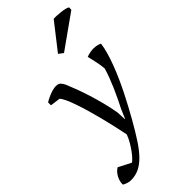

<svg xmlns="http://www.w3.org/2000/svg" viewBox="-276 -757 1003 1003"><g transform="rotate(-45 225.0 -256.0)"><path d="M196.8 0Q189.9 -33.7 181.2 -72.8Q172.4 -111.8 162.4 -151.4Q152.3 -190.9 141.4 -228.5Q130.4 -266.1 119.6 -297.1Q108.9 -328.1 98.6 -350.1Q88.4 -372.1 79.6 -379.9L24.4 -387.2V-408.7Q28.8 -411.6 38.8 -417Q48.8 -422.4 61.3 -427.5Q73.7 -432.6 87.6 -436.5Q101.6 -440.4 113.8 -440.4Q131.8 -440.4 140.9 -430.7Q149.9 -420.9 155.8 -407.2Q166.5 -382.3 178.7 -349.6Q190.9 -316.9 202.9 -278.8Q214.8 -240.7 225.6 -199Q236.3 -157.2 243.7 -114.7L246.1 -63.5H248L269.5 -113.8Q281.7 -137.7 294.7 -164.6Q307.6 -191.4 319.6 -219Q331.5 -246.6 341.8 -273.7Q352.1 -300.8 358.9 -325.2Q358.4 -334.5 356 -350.1Q353.5 -365.7 350.1 -381.8Q346.7 -397.9 343.5 -411.4Q340.3 -424.8 338.9 -430.2Q351.1 -435.1 364.7 -437.7Q378.4 -440.4 391.1 -440.4Q403.8 -440.4 415.5 -437.7Q427.2 -435.1 437 -430.2Q433.1 -401.4 423.6 -368.7Q414.1 -335.9 400.9 -301.3Q387.7 -266.6 371.6 -230.7Q355.5 -194.8 338.1 -160.4Q320.8 -126 303.5 -94Q286.1 -62 270.5 -34.2Q237.3 24.4 209.7 66.2Q182.1 107.9 155.8 134.3Q129.4 160.6 102.3 173.1Q75.2 185.5 43 185.5Q32.7 185.5 21.5 182.1Q10.3 178.7 -2.9 171.9Q-3.9 162.1 -1.2 149.9Q1.5 137.7 7.3 126Q13.2 114.3 22 104Q30.8 93.8 42 87.9L111.8 124Q118.2 119.6 129.4 107.9Q140.6 96.2 152.8 79.3Q165 62.5 177 42Q189 21.5 196.8 0ZM353.5 -696.3Q360.8 -697.3 376 -696.8Q391.1 -696.3 406.7 -694.3Q422.4 -692.4 435.8 -689.2Q449.2 -686 453.1 -681.6L452.1 -664.6L265.6 -532.2L240.2 -551.3Z"/></g></svg>

Font: PT Astra Serif
Style: Italic
Weight: 400
Italic angle: -16°
Designer: A.Korolkova, I. Chaeva
Foundry: ParaType Ltd
Version: Version 1.001